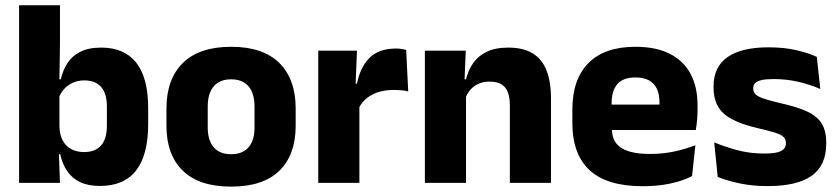

<svg xmlns="http://www.w3.org/2000/svg" viewBox="-20 -680 3115 714"><path d="M351.5 11.5Q307.5 11.5 277.5 -3Q247.5 -17.5 229.5 -44.2Q211.5 -71 204 -106.5H164.5L201 -209.5Q202 -179 213 -158Q224 -137 244.5 -125.8Q265 -114.5 292.5 -114.5Q334.5 -114.5 356 -139.2Q377.5 -164 377.5 -213.5V-283Q377.5 -332 356.2 -356.5Q335 -381 293 -381Q269.5 -381 250.2 -372Q231 -363 217.8 -348.2Q204.5 -333.5 198.5 -314.5L164 -385H206Q213.5 -418 230.5 -444.8Q247.5 -471.5 278.2 -487.2Q309 -503 356.5 -503Q442.5 -503 486.8 -446.8Q531 -390.5 531 -278V-218Q531 -104.5 486.5 -46.5Q442 11.5 351.5 11.5ZM203 0H51V-660.5H203V-513.5L200.5 -356L201 -342.5V-154L198.5 -124.5Z M839.5 14Q720.5 14 659.8 -45.2Q599 -104.5 599 -212V-276.5Q599 -385.5 660 -445.8Q721 -506 839.5 -506Q958 -506 1018.8 -445.8Q1079.5 -385.5 1079.5 -276.5V-212Q1079.5 -104.5 1019 -45.2Q958.5 14 839.5 14ZM839.5 -106.5Q882 -106.5 904.2 -132.2Q926.5 -158 926.5 -205.5V-283Q926.5 -333 904.2 -359Q882 -385 839.5 -385Q797 -385 774.8 -359Q752.5 -333 752.5 -283V-205.5Q752.5 -158 774.8 -132.2Q797 -106.5 839.5 -106.5Z M1313.5 -276 1271.5 -369H1307.5Q1319.5 -430 1354.2 -464.8Q1389 -499.5 1452.5 -499.5Q1463.5 -499.5 1472.8 -498Q1482 -496.5 1490.5 -494.5L1498 -340Q1487.5 -343 1473.5 -344.2Q1459.5 -345.5 1445 -345.5Q1396 -345.5 1362.5 -327.2Q1329 -309 1313.5 -276ZM1316.5 0H1163.5V-491.5H1307.5L1301 -334.5L1316.5 -332.5Z M2029 0H1876V-289Q1876 -316 1869 -335.8Q1862 -355.5 1845.5 -366Q1829 -376.5 1800.5 -376.5Q1777 -376.5 1759 -368.2Q1741 -360 1728.8 -345.8Q1716.5 -331.5 1710.5 -313.5L1687 -385H1713Q1721 -418.5 1739.2 -445Q1757.5 -471.5 1789.5 -487.2Q1821.5 -503 1870.5 -503Q1925.5 -503 1960.5 -481.8Q1995.5 -460.5 2012.2 -418.5Q2029 -376.5 2029 -313.5ZM1713 0H1560V-491.5H1712L1707 -368.5L1713 -354Z M2370.5 12.5Q2236.5 12.5 2172.5 -47.2Q2108.5 -107 2108.5 -221.5V-272.5Q2108.5 -385.5 2168.5 -445.8Q2228.5 -506 2343 -506Q2420 -506 2471.2 -479.8Q2522.5 -453.5 2548.2 -405Q2574 -356.5 2574 -288.5V-272Q2574 -253 2572.2 -233.2Q2570.5 -213.5 2567.5 -196.5H2429.5Q2431.5 -225.5 2432 -251.2Q2432.5 -277 2432.5 -298Q2432.5 -328.5 2423 -349.2Q2413.5 -370 2393.8 -381Q2374 -392 2343 -392Q2297 -392 2275.8 -367.2Q2254.5 -342.5 2254.5 -297V-252L2255.5 -235.5V-200.5Q2255.5 -181.5 2261.8 -164.5Q2268 -147.5 2283.8 -134.8Q2299.5 -122 2327.2 -114.8Q2355 -107.5 2398 -107.5Q2443.5 -107.5 2485.5 -116.2Q2527.5 -125 2566 -140L2553.5 -25Q2519.5 -7.5 2473 2.5Q2426.5 12.5 2370.5 12.5ZM2536.5 -196.5H2189.5V-291H2536.5Z M2835 12Q2776.5 12 2729.5 1.8Q2682.5 -8.5 2649 -22L2636 -150.5Q2674.5 -134.5 2721.2 -121.8Q2768 -109 2822.5 -109Q2866 -109 2884.2 -118.2Q2902.5 -127.5 2902.5 -147V-149Q2902.5 -162.5 2893.2 -171.2Q2884 -180 2861.2 -187Q2838.5 -194 2797.5 -203.5Q2736 -218 2700 -237.8Q2664 -257.5 2648.8 -286.2Q2633.5 -315 2633.5 -354.5V-358.5Q2633.5 -431.5 2685.5 -467.8Q2737.5 -504 2838.5 -504Q2895.5 -504 2941 -493.5Q2986.5 -483 3017.5 -468.5L3030.5 -349Q2994.5 -365 2950.2 -375.5Q2906 -386 2857.5 -386Q2828 -386 2811.2 -382Q2794.5 -378 2787.8 -370.5Q2781 -363 2781 -352V-350.5Q2781 -338.5 2789 -330Q2797 -321.5 2818.2 -314Q2839.5 -306.5 2879.5 -297Q2941.5 -283.5 2979.5 -266.2Q3017.5 -249 3035 -221.8Q3052.5 -194.5 3052.5 -149.5V-145Q3052.5 -65.5 2999 -26.8Q2945.5 12 2835 12Z"/></svg>

Font: Anek Devanagari Medium
Style: Bold
Weight: 700
Version: Version 1.003